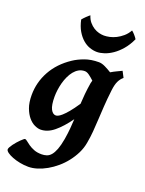

<svg xmlns="http://www.w3.org/2000/svg" viewBox="-183 -773 831 1099"><g transform="rotate(20 232.5 -223.5)"><path d="M179.7 -85.9Q184.6 -85.9 193.1 -89.4Q201.7 -92.8 215.1 -104.5Q228.5 -116.2 247.1 -138.2Q265.6 -160.2 290.5 -197.3Q292 -225.6 294.9 -257.6Q297.9 -289.6 304.2 -328.1Q305.7 -336.4 308.6 -344.7Q293.5 -358.9 278.3 -370.1Q263.2 -381.3 250 -381.3Q230 -381.3 213.9 -372.1Q197.8 -362.8 185.3 -347.4Q172.9 -332 163.6 -312Q154.3 -292 148.4 -270.3Q142.6 -248.5 139.6 -226.3Q136.7 -204.1 136.7 -185.1Q136.7 -132.8 148.9 -109.4Q161.1 -85.9 179.7 -85.9ZM471.2 -420.4Q454.6 -406.7 445.1 -386.7Q435.5 -366.7 431.2 -331.5Q424.3 -273.4 421.6 -228.8Q418.9 -184.1 416.7 -145.8Q414.6 -107.4 411.9 -72.8Q409.2 -38.1 402.3 -0.5Q396.5 33.2 381.1 64.5Q365.7 95.7 344.2 123Q322.8 150.4 296.6 172.6Q270.5 194.8 242.4 210.7Q214.4 226.6 186 235.4Q157.7 244.1 132.3 244.1Q106.4 244.1 80.6 239Q54.7 233.9 34.2 225.8Q13.7 217.8 0.7 208.3Q-12.2 198.7 -12.2 189.9Q-12.2 184.6 -7.3 175.8Q-2.4 167 4.9 157Q12.2 147 21 137Q29.8 127 38.1 118.9Q46.4 110.8 52.7 105.7Q59.1 100.6 61 100.6Q66.9 100.6 75.9 108.4Q85 116.2 98.9 125.7Q112.8 135.3 132.3 143.1Q151.9 150.9 179.2 150.9Q195.3 150.9 209.7 146.2Q224.1 141.6 236.1 127.7Q248 113.8 257.6 88.9Q267.1 64 274.4 23.4Q280.3 -12.7 283 -43Q285.6 -73.2 287.1 -102.1Q246.1 -44.9 206.5 -12.5Q167 20 125 20Q108.9 20 88.9 10.7Q68.8 1.5 51.5 -18.8Q34.2 -39.1 22.2 -71Q10.3 -103 10.3 -148.9Q10.3 -226.6 47.9 -294.7Q85.4 -362.8 158.2 -411.1Q185.1 -429.2 222.7 -443.1Q260.3 -457 308.6 -457Q326.2 -457 347.2 -446.8Q368.2 -436.5 387.7 -424.3Q405.8 -435.1 422.6 -442.9Q439.5 -450.7 452.1 -457ZM460 -651.9Q441.9 -612.3 418.2 -585Q394.5 -557.6 369.4 -540.5Q344.2 -523.4 320.1 -515.6Q295.9 -507.8 276.4 -507.8Q254.9 -507.8 232.2 -515.6Q209.5 -523.4 189.5 -540.8Q169.4 -558.1 153.3 -585.4Q137.2 -612.8 128.9 -651.9Q132.3 -656.2 137.7 -662.1Q143.1 -668 149.2 -673.8Q155.3 -679.7 160.9 -684.8Q166.5 -689.9 170.4 -692.4Q177.7 -668.9 190.9 -653.3Q204.1 -637.7 219.7 -627.9Q235.4 -618.2 251.7 -614Q268.1 -609.9 282.2 -609.9Q297.4 -609.9 316.7 -614Q335.9 -618.2 355.2 -627.9Q374.5 -637.7 392.8 -653.3Q411.1 -668.9 424.3 -692.4Q427.7 -689.9 432.9 -685.1Q438 -680.2 443.1 -674.3Q448.2 -668.5 452.9 -662.4Q457.5 -656.2 460 -651.9Z"/></g></svg>

Font: Gentium Book Basic
Style: Bold Italic
Weight: 700
Italic angle: -8°
Designer: J. Victor Gaultney and Annie Olsen
Foundry: SIL International
Version: Version 1.102; 2013; Maintenance release